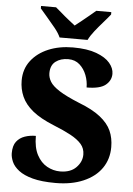

<svg xmlns="http://www.w3.org/2000/svg" viewBox="-62 -977 716 1032"><g transform="rotate(5 296.5 -460.5)"><path d="M277 10Q202 10 153.5 -3Q105 -16 77.5 -37.5Q50 -59 39.5 -83.5Q29 -108 29 -129Q29 -170 46 -192Q63 -214 90.5 -223.5Q118 -233 150 -233Q150 -170 171 -130.5Q192 -91 225.5 -72.5Q259 -54 296 -54Q352 -54 382.5 -85Q413 -116 413 -155Q413 -188 392.5 -211.5Q372 -235 334 -255.5Q296 -276 241 -298Q167 -328 125.5 -362Q84 -396 66 -436.5Q48 -477 48 -523Q48 -585 82.5 -630Q117 -675 175.5 -699.5Q234 -724 308 -724Q385 -724 434.5 -705.5Q484 -687 507.5 -659Q531 -631 531 -601Q531 -565 501 -540.5Q471 -516 399 -516Q399 -550 386.5 -582.5Q374 -615 349.5 -637Q325 -659 288 -659Q247 -659 220 -638.5Q193 -618 193 -575Q193 -552 206.5 -529.5Q220 -507 257.5 -483Q295 -459 366 -430Q439 -402 481.5 -368.5Q524 -335 541.5 -296Q559 -257 559 -208Q559 -143 525 -94Q491 -45 427 -17.5Q363 10 277 10ZM231 -771Q221 -794 199.5 -820.5Q178 -847 155.5 -873Q133 -899 117 -918V-931H198Q211 -921 230 -904Q249 -887 270 -870.5Q291 -854 306 -842Q321 -854 342 -870.5Q363 -887 383 -904Q403 -921 415 -931H496V-918Q481 -899 458 -873Q435 -847 414 -820.5Q393 -794 382 -771Z"/></g></svg>

Font: Noto Serif Ethiopic ExtraBold
Style: Regular
Weight: 800
Version: Version 2.102